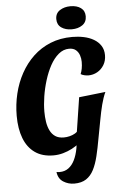

<svg xmlns="http://www.w3.org/2000/svg" viewBox="-67 -910 721 1155"><g transform="rotate(-5 293.5 -332.5)"><path d="M224 20Q157 20 112.5 -11.5Q68 -43 46 -100.5Q24 -158 24 -236Q24 -304 39.5 -369Q55 -434 86 -490.5Q117 -547 162 -589.5Q207 -632 266 -656Q325 -680 398 -680Q434 -680 467.5 -673Q501 -666 527.5 -650.5Q554 -635 569.5 -611Q585 -587 585 -554Q585 -520 569.5 -494.5Q554 -469 529 -455Q504 -441 475 -441Q465 -441 451.5 -444Q438 -447 429 -453Q435 -467 438.5 -485Q442 -503 442 -526Q442 -546 435.5 -565.5Q429 -585 414 -598Q399 -611 373 -611Q338 -611 309 -586.5Q280 -562 258.5 -522.5Q237 -483 222 -434.5Q207 -386 199.5 -337.5Q192 -289 192 -247Q192 -215 196.5 -185.5Q201 -156 212.5 -132.5Q224 -109 244 -95.5Q264 -82 296 -82Q313 -82 331 -86.5Q349 -91 363.5 -99.5Q378 -108 384 -120L383 -41Q363 -23 337 -9.5Q311 4 282.5 12Q254 20 224 20ZM334 200Q298 200 268 181Q238 162 233 121Q238 122 243 122.5Q248 123 252 123Q283 123 305.5 106.5Q328 90 342.5 60.5Q357 31 364.5 -8.5Q372 -48 374 -95L408 -315L568 -333Q553 -300 542.5 -259Q532 -218 523 -168.5Q514 -119 502 -57Q492 0 480.5 47.5Q469 95 451.5 129Q434 163 406 181.5Q378 200 334 200ZM400 -726Q362 -726 337 -743.5Q312 -761 312 -795Q312 -830 339 -847.5Q366 -865 403 -865Q442 -865 466 -847.5Q490 -830 490 -797Q490 -762 464 -744Q438 -726 400 -726Z"/></g></svg>

Font: Sansita Swashed Light SemiBold
Style: Regular
Weight: 600
Version: Version 1.003